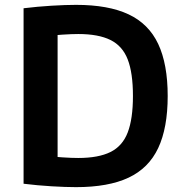

<svg xmlns="http://www.w3.org/2000/svg" viewBox="-20 -760 749 790"><path d="M293 10Q250 10 192 6.5Q134 3 77 -4V-726Q134 -733 192 -736.5Q250 -740 293 -740Q426 -740 509 -701Q592 -662 631 -579Q670 -496 670 -365Q670 -234 631 -151Q592 -68 509 -29Q426 10 293 10ZM302 -110Q385 -110 434.5 -134.5Q484 -159 505.5 -215Q527 -271 527 -365Q527 -460 505.5 -515.5Q484 -571 434.5 -595.5Q385 -620 302 -620Q275 -620 237.5 -617.5Q200 -615 151 -610L217 -679V-51L151 -120Q200 -115 237.5 -112.5Q275 -110 302 -110Z"/></svg>

Font: M PLUS 2 Thin
Style: Bold
Weight: 700
Version: Version 1.001